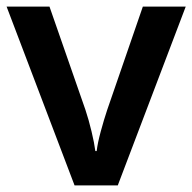

<svg xmlns="http://www.w3.org/2000/svg" viewBox="-20 -562 583 582"><path d="M206 0 0 -542H130L239 -229Q249 -199 257.5 -163.5Q266 -128 269 -104H273Q276 -129 285.5 -164Q295 -199 305 -229L413 -542H543L337 0Z"/></svg>

Font: Noto Sans New Tai Lue Semibold
Style: Regular
Weight: 400
Designer: Monotype Design Team
Foundry: Monotype Imaging Inc.
Version: Version 2.004; ttfautohint (v1.8.4.7-5d5b)